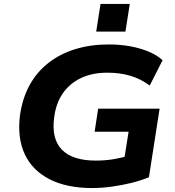

<svg xmlns="http://www.w3.org/2000/svg" viewBox="-20 -941 887 972"><path d="M447 11Q318 11 231 -33.5Q144 -78 105.5 -160Q67 -242 81 -356Q93 -442 129 -508.5Q165 -575 224 -621.5Q283 -668 360.5 -692Q438 -716 530 -716Q589 -716 640 -706.5Q691 -697 733 -679.5Q775 -662 803 -636L738 -508Q692 -542 639.5 -557.5Q587 -573 523 -573Q447 -573 390 -546Q333 -519 298 -468.5Q263 -418 254 -345Q240 -237 294 -182.5Q348 -128 465 -128Q512 -128 554.5 -135Q597 -142 639 -155L604 -104L631 -274H459L477 -391H788L734 -44Q694 -27 645 -15Q596 -3 545 4Q494 11 447 11ZM467 -781 489 -921H637L615 -781Z"/></svg>

Font: Nunito Sans 10pt SemiExpanded ExtraBold
Style: Italic
Weight: 800
Width: 6
Italic angle: -9°
Designer: Vernon Adams
Foundry: Vernon Adams
Version: Version 3.101;gftools[0.9.27]